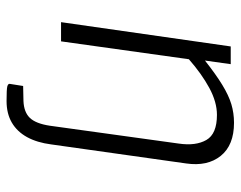

<svg xmlns="http://www.w3.org/2000/svg" viewBox="-94 -473 733 585"><g transform="rotate(90 272.5 -180.5)"><path d="M288 166Q252 166 243.5 163.8Q235 161.5 235.5 156.5L242 115.5L288 114.5Q322 113 339.2 95Q356.5 77 363 34.5L417.5 -359Q425 -410.5 406.5 -442.8Q388 -475 330 -475Q291 -475 248 -451.8Q205 -428.5 160.5 -389.5L106 0H47.5L121.5 -517H175.5L164.5 -438.5Q207 -472 238.5 -491.2Q270 -510.5 297.2 -518.8Q324.5 -527 354 -527Q422.5 -527 455 -486.5Q487.5 -446 478 -381L420 30Q414.5 73 397.8 103.5Q381 134 353.5 150Q326 166 288 166Z"/></g></svg>

Font: Public Sans Thin ExtraLight
Style: Italic
Weight: 250
Italic angle: -8°
Version: Version 2.001